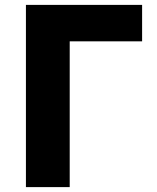

<svg xmlns="http://www.w3.org/2000/svg" viewBox="-20 -765 640 785"><path d="M86 0H265V-596H561V-745H86Z"/></svg>

Font: Source Han Sans HK Heavy
Style: Regular
Weight: 900
Designer: Ryoko NISHIZUKA 西塚涼子 (kana, bopomofo & ideographs); Paul D. Hunt (Latin, Greek & Cyrillic); Sandoll Communications 산돌커뮤니
Foundry: Adobe
Version: Version 2.000;hotconv 1.0.107;makeotfexe 2.5.65593